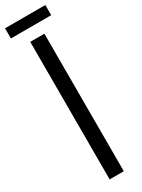

<svg xmlns="http://www.w3.org/2000/svg" viewBox="-264 -1015 768 1039"><g transform="rotate(-30 120.0 -495.5)"><path d="M75.7 0V-859.4H164.1V0ZM-5.9 -927.7V-991.2H246.1V-927.7Z"/></g></svg>

Font: AntonioLight
Style: Regular
Weight: 300
Designer: Vernon Adams
Foundry: Vernon Adams
Version: Version 1.002